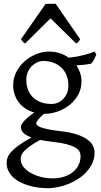

<svg xmlns="http://www.w3.org/2000/svg" viewBox="-20 -738 528 1002"><path d="M336.9 -293Q336.9 -318.8 328.4 -342Q319.8 -365.2 303 -382.6Q286.1 -399.9 261 -409.9Q235.8 -419.9 203.1 -419.9Q190.9 -419.9 176 -413.6Q161.1 -407.2 147.9 -395Q134.8 -382.8 126 -364.3Q117.2 -345.7 117.2 -321.8Q117.2 -295.9 125.2 -272.7Q133.3 -249.5 149.7 -232.4Q166 -215.3 191.2 -205.3Q216.3 -195.3 251 -195.3Q265.1 -195.3 280.5 -201.4Q295.9 -207.5 308.3 -220Q320.8 -232.4 328.9 -250.5Q336.9 -268.6 336.9 -293ZM252.9 2Q234.4 0 218.8 -2.4Q203.1 -4.9 189.5 -7.8Q154.3 11.2 134 26.4Q113.8 41.5 103.5 53.5Q93.3 65.4 90.6 75.2Q87.9 85 87.9 92.8Q87.9 113.3 101.6 131.6Q115.2 149.9 138.2 163.3Q161.1 176.8 191.4 184.8Q221.7 192.9 254.9 192.9Q287.6 192.9 314.5 184.1Q341.3 175.3 360.4 159.9Q379.4 144.5 389.9 123.3Q400.4 102.1 400.4 76.7Q400.4 63 394 51.5Q387.7 40 371.1 30.8Q354.5 21.5 325.9 14.2Q297.4 6.8 252.9 2ZM405.3 -313Q405.3 -275.4 388.4 -244.4Q371.6 -213.4 344.2 -191.2Q316.9 -168.9 282.2 -156.5Q247.6 -144 211.9 -144H210Q186.5 -124.5 177.7 -111.6Q168.9 -98.6 168.9 -95.7Q168.9 -89.8 174.1 -84.2Q179.2 -78.6 193.1 -73.5Q207 -68.4 231.4 -63.2Q255.9 -58.1 293.9 -53.7Q347.2 -47.9 381.8 -36.1Q416.5 -24.4 437 -9Q457.5 6.3 465.6 23.9Q473.6 41.5 473.6 58.6Q473.6 85.4 463.4 109.6Q453.1 133.8 435.5 154.3Q418 174.8 394 191.4Q370.1 208 342.8 219.7Q315.4 231.4 286.1 237.8Q256.8 244.1 228 244.1Q205.1 244.1 180.7 241Q156.2 237.8 132.3 231Q108.4 224.1 87.2 213.6Q65.9 203.1 49.8 188.2Q33.7 173.3 24.2 154.5Q14.6 135.7 14.6 111.8Q14.6 99.1 19.3 85.2Q23.9 71.3 38.1 55.2Q52.2 39.1 77.6 20.5Q103 2 145 -20.5Q113.3 -31.7 101.1 -45.9Q88.9 -60.1 88.9 -74.7Q88.9 -78.6 91.3 -85.2Q93.8 -91.8 101.3 -101.3Q108.9 -110.8 122.8 -123Q136.7 -135.3 159.2 -150.9Q134.3 -157.7 114 -170.7Q93.8 -183.6 79.3 -201.9Q64.9 -220.2 56.9 -243.4Q48.8 -266.6 48.8 -293.9Q48.8 -329.6 64.9 -361.6Q81.1 -393.6 107.4 -417.2Q133.8 -440.9 167.5 -454.8Q201.2 -468.8 236.8 -468.8Q266.1 -468.8 291.7 -460.4Q317.4 -452.1 338.4 -437Q363.8 -439.5 384.3 -443.4Q404.8 -447.3 421.1 -451.7Q437.5 -456.1 450.2 -460.4Q462.9 -464.8 473.1 -468.8L482.9 -454.1Q477.1 -440.4 471.7 -429Q466.3 -417.5 455.1 -405.3Q436.5 -401.9 418.7 -399.9Q400.9 -397.9 378.4 -397Q391.1 -378.4 398.2 -357.4Q405.3 -336.4 405.3 -313ZM398.4 -533.2Q392.6 -523.9 389.2 -519.5Q385.7 -515.1 377.4 -511.2L243.7 -642.1L111.3 -511.2Q107.4 -513.2 104.7 -515.1Q102.1 -517.1 99.9 -519.5Q97.7 -522 95.2 -525.4Q92.8 -528.8 89.4 -533.2L218.3 -718.3H270.5Z"/></svg>

Font: Gentium Plus
Style: Regular
Weight: 400
Designer: J. Victor Gaultney, Annie Olsen, Iska Routamaa
Foundry: SIL International
Version: Version 1.510